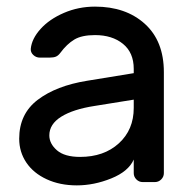

<svg xmlns="http://www.w3.org/2000/svg" viewBox="-20 -550 586 580"><path d="M384 -329V-342Q384 -391 351.5 -417.5Q319 -444 267 -444Q227 -444 204.5 -430.5Q182 -417 162 -390Q156 -382 149 -379Q142 -376 130 -376H100Q89 -376 80.5 -384Q72 -392 73 -403Q76 -433 102.5 -462.5Q129 -492 173 -511Q217 -530 267 -530Q360 -530 417.5 -478Q475 -426 475 -332V-27Q475 -16 467 -8Q459 0 448 0H411Q400 0 392 -8Q384 -16 384 -27V-68Q368 -32 316 -11Q264 10 212 10Q161 10 121 -8.5Q81 -27 59.5 -59Q38 -91 38 -131Q38 -206 94 -248.5Q150 -291 243 -306ZM384 -249 266 -230Q201 -220 165 -197.5Q129 -175 129 -141Q129 -116 152 -96Q175 -76 222 -76Q294 -76 339 -117Q384 -158 384 -224Z"/></svg>

Font: Contemporary
Style: Regular
Weight: 400
Designer: Victor Tran
Foundry: Victor Tran
Version: Version 1.100